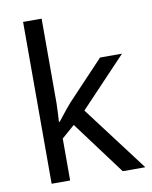

<svg xmlns="http://www.w3.org/2000/svg" viewBox="-85 -824 704 888"><g transform="rotate(-10 267.0 -380.0)"><path d="M172 -363Q172 -347 170.5 -321Q169 -295 168 -276H172Q178 -284 190 -299Q202 -314 214.5 -329.5Q227 -345 236 -355L407 -536H510L293 -307L525 0H419L233 -250L172 -197V0H85V-760H172Z"/></g></svg>

Font: hexutamil05
Style: Book
Weight: 400
Designer: Jelle Bosma - Monotype Design Team
Foundry: Monotype Imaging Inc.
Version: Version 2.003